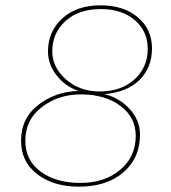

<svg xmlns="http://www.w3.org/2000/svg" viewBox="-20 -691 640 720"><path d="M276 9Q181 9 120 -37.5Q59 -84 59 -163Q59 -248 124 -298Q189 -348 275 -350Q226 -366 193 -407.5Q160 -449 160 -498Q160 -573 213.5 -622Q267 -671 358 -671Q444 -671 497 -626Q550 -581 550 -510Q550 -438 503.5 -391.5Q457 -345 371 -338Q427 -325 466 -282.5Q505 -240 505 -186Q505 -98 442.5 -44.5Q380 9 276 9ZM354 -348Q434 -348 484 -393Q534 -438 534 -508Q534 -574 485.5 -615.5Q437 -657 358 -657Q275 -657 225.5 -612Q176 -567 176 -499Q176 -438 227.5 -393Q279 -348 354 -348ZM281 -5Q372 -5 430.5 -54Q489 -103 489 -181Q489 -251 431.5 -294Q374 -337 283 -337Q199 -337 137 -289.5Q75 -242 75 -164Q75 -89 133 -47Q191 -5 281 -5Z"/></svg>

Font: Elaine Sans Thin
Style: Italic
Weight: 250
Italic angle: -13°
Designer: Wei Huang
Foundry: Wei Huang
Version: Version 2.001;December 24, 2019;FontCreator 12.0.0.2547 64-b